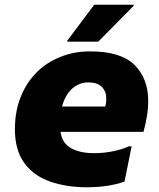

<svg xmlns="http://www.w3.org/2000/svg" viewBox="-20 -780 672 811"><path d="M347 11Q261 11 192 -13Q123 -37 83 -91Q43 -145 43 -234Q43 -309 67 -369.5Q91 -430 133.5 -473Q176 -516 234.5 -539.5Q293 -563 360 -563Q491 -563 548.5 -505.5Q606 -448 606 -354Q606 -323 600.5 -289Q595 -255 586 -223H161V-330H424Q427 -338 428 -346.5Q429 -355 429 -363Q429 -394 410 -413Q391 -432 353 -432Q327 -432 305 -420Q283 -408 267 -385.5Q251 -363 242.5 -331.5Q234 -300 234 -260V-247Q234 -185 272.5 -159Q311 -133 378 -133Q419 -133 459.5 -141.5Q500 -150 524 -162H536L506 -13Q472 -1 432 5Q392 11 347 11ZM264 -604V-608L378 -760H545V-756L395 -604Z"/></svg>

Font: Kufam ExtraBold
Style: Italic
Weight: 800
Italic angle: -11°
Designer: Artur Schmal
Foundry: Original Type
Version: Version 1.301; ttfautohint (v1.8.3)